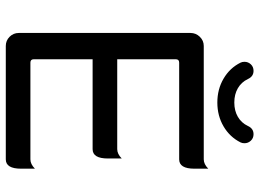

<svg xmlns="http://www.w3.org/2000/svg" viewBox="-136 -758 895 663"><g transform="rotate(90 311.5 -426.5)"><path d="M196.3 -809.6Q193.4 -815.4 193.4 -823.2Q193.4 -835.9 202.1 -845.2Q210.9 -854.5 224.6 -854.5Q244.1 -854.5 252.9 -835Q263.7 -812.5 284.7 -800.3Q305.7 -788.1 334 -788.1Q362.3 -788.1 383.3 -800.3Q404.3 -812.5 415 -835Q423.8 -854.5 443.4 -854.5Q457 -854.5 465.8 -845.2Q474.6 -835.9 474.6 -823.2Q474.6 -815.4 471.7 -809.6Q453.1 -772.5 416.5 -751Q379.9 -729.5 334 -729.5Q288.1 -729.5 251.5 -751Q214.8 -772.5 196.3 -809.6ZM93.8 -43.9V-636.7Q93.8 -655.3 106.9 -668.9Q120.1 -682.6 138.7 -682.6H530.3Q546.9 -682.6 562.5 -698.2Q562.5 -682.6 562.5 -650.4Q562.5 -597.7 530.3 -597.7H196.3Q184.6 -597.7 184.6 -585.9V-383.8H495.1Q511.7 -383.8 527.3 -399.4Q527.3 -383.8 527.3 -351.6Q527.3 -298.8 495.1 -298.8H184.6V-95.7Q184.6 -84 196.3 -84H530.3Q546.9 -84 562.5 -99.6Q562.5 -84 562.5 -51.8Q562.5 1 530.3 1H138.7Q120.1 1 106.9 -12.2Q93.8 -25.4 93.8 -43.9Z"/></g></svg>

Font: YuPearl-Regular
Style: Regular
Weight: 400
Designer: Max Yao
Foundry: Max-Everyday
Version: Version 1.011; ttfautohint (v1.8.3)